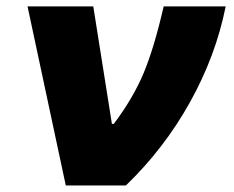

<svg xmlns="http://www.w3.org/2000/svg" viewBox="-20 -565 712 585"><path d="M180.4 0 63.9 -545.5H264.2L321 -187.5H326.7Q385.7 -266 417.6 -342.3Q449.6 -418.7 478.7 -545.5H667.6Q637.8 -395.6 559.1 -254.1Q480.5 -112.6 363.6 0Z"/></svg>

Font: Karasuma Gothic
Style: Italic
Weight: 900
Italic angle: -9.39999°
Designer: Rasmus Andersson / Ryoko Nishizuka
Foundry: Genbu
Version: Version 1.00